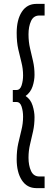

<svg xmlns="http://www.w3.org/2000/svg" viewBox="-20 -760 275 990"><path d="M66 61Q66 16 74 -20Q82 -56 90.5 -89.5Q99 -123 99 -159Q99 -186 91.5 -210Q84 -234 65 -234H46V-296H65Q84 -296 91.5 -320Q99 -344 99 -371Q99 -406 90.5 -438.5Q82 -471 74 -507Q66 -543 66 -590Q66 -658 92.5 -699Q119 -740 168 -740H210V-680H183Q153 -680 140 -651.5Q127 -623 127 -583Q127 -544 135 -510.5Q143 -477 150.5 -444Q158 -411 158 -374Q158 -345 148 -314.5Q138 -284 112 -265Q138 -248 148 -216Q158 -184 158 -156Q158 -117 150.5 -83Q143 -49 135 -16Q127 17 127 53Q127 93 140 121.5Q153 150 183 150H210V210H168Q119 210 92.5 169Q66 128 66 61Z"/></svg>

Font: Georama Condensed
Style: Regular
Weight: 400
Width: 3
Designer: Jean-Baptiste Levee
Foundry: Production Type
Version: Version 1.000